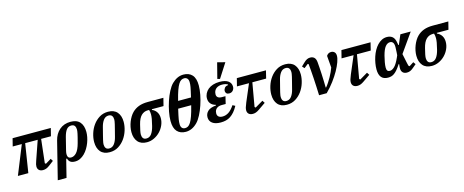

<svg xmlns="http://www.w3.org/2000/svg" viewBox="-47 -1626 6397 2649"><g transform="rotate(-15 3151.5 -301.5)"><path d="M181 -411H51L79 -522H625L597 -411H457L419 -74L432 -62L513 -111L535 -76L468 -25Q440 -4 418 4Q396 12 372 12Q336 12 315.5 -7Q295 -26 295 -59Q295 -73 298.5 -90Q302 -107 313 -137L408 -411H229L164 0H15Z M664 -332Q687 -425 750.5 -479.5Q814 -534 908 -534Q998 -534 1041.5 -483.5Q1085 -433 1085 -342Q1085 -309 1077.5 -270Q1070 -231 1055 -191.5Q1040 -152 1018 -115.5Q996 -79 967.5 -50.5Q939 -22 904.5 -5Q870 12 830 12Q788 12 764.5 -4.5Q741 -21 731 -56H720L656 200H531ZM792 -56Q834 -56 869.5 -95Q905 -134 929 -224Q941 -268 948.5 -298.5Q956 -329 960.5 -350Q965 -371 966.5 -384.5Q968 -398 968 -408Q968 -440 953.5 -461Q939 -482 904 -482Q862 -482 836 -448Q810 -414 793 -348L747 -164Q735 -116 744.5 -86Q754 -56 792 -56Z M1332 -40Q1377 -40 1405.5 -78Q1434 -116 1448 -174Q1464 -237 1474.5 -277.5Q1485 -318 1491 -344Q1497 -370 1499 -384.5Q1501 -399 1501 -409Q1501 -440 1486.5 -461Q1472 -482 1438 -482Q1393 -482 1364.5 -444Q1336 -406 1322 -348Q1306 -285 1295.5 -244.5Q1285 -204 1279 -178Q1273 -152 1271 -137.5Q1269 -123 1269 -113Q1269 -82 1283.5 -61Q1298 -40 1332 -40ZM1326 12Q1240 12 1196 -39.5Q1152 -91 1152 -179Q1152 -237 1171.5 -300Q1191 -363 1228.5 -415Q1266 -467 1320 -500.5Q1374 -534 1444 -534Q1530 -534 1574 -482.5Q1618 -431 1618 -343Q1618 -285 1598.5 -222Q1579 -159 1541.5 -107Q1504 -55 1450 -21.5Q1396 12 1326 12Z M2039 -411 2038 -401Q2080 -383 2103 -347Q2126 -311 2126 -260Q2126 -208 2104 -159Q2082 -110 2045 -72Q2008 -34 1959.5 -11Q1911 12 1858 12Q1772 12 1728 -39.5Q1684 -91 1684 -178Q1684 -214 1691.5 -251Q1699 -288 1712.5 -322.5Q1726 -357 1744.5 -387.5Q1763 -418 1786 -441Q1826 -481 1880.5 -501.5Q1935 -522 2010 -522H2233L2205 -411ZM1864 -40Q1908 -40 1936.5 -78.5Q1965 -117 1982 -186Q1997 -245 2003 -281.5Q2009 -318 2009 -345Q2009 -363 2006.5 -380Q2004 -397 1999 -411H1980Q1926 -411 1887 -373Q1848 -335 1827 -249Q1814 -198 1807.5 -165.5Q1801 -133 1801 -113Q1801 -82 1815 -61Q1829 -40 1864 -40Z M2413 12Q2334 12 2289.5 -36.5Q2245 -85 2245 -187Q2245 -246 2259 -318.5Q2273 -391 2296 -460.5Q2319 -530 2350 -590Q2381 -650 2416 -685Q2454 -722 2494.5 -741Q2535 -760 2581 -760Q2660 -760 2704.5 -711.5Q2749 -663 2749 -561Q2749 -502 2735 -429.5Q2721 -357 2697.5 -287.5Q2674 -218 2643 -158Q2612 -98 2577 -63Q2502 12 2413 12ZM2416 -40Q2438 -40 2457.5 -51Q2477 -62 2496 -92Q2515 -122 2534 -175Q2553 -228 2574 -312L2577 -324H2391Q2379 -271 2371.5 -237Q2364 -203 2360.5 -180.5Q2357 -158 2356 -142.5Q2355 -127 2355 -112Q2355 -77 2371 -58.5Q2387 -40 2416 -40ZM2578 -708Q2556 -708 2536.5 -697Q2517 -686 2498 -656Q2479 -626 2460 -573Q2441 -520 2420 -436L2418 -428H2602Q2614 -479 2621.5 -512.5Q2629 -546 2633 -568Q2637 -590 2638 -605.5Q2639 -621 2639 -636Q2639 -671 2622.5 -689.5Q2606 -708 2578 -708Z M2985 -217Q2942 -217 2916.5 -198.5Q2891 -180 2884 -150Q2881 -136 2881 -124Q2881 -94 2900.5 -77.5Q2920 -61 2957 -61Q3001 -61 3042 -86.5Q3083 -112 3127 -177L3163 -158Q3137 -110 3109 -77.5Q3081 -45 3050.5 -25Q3020 -5 2985.5 3.5Q2951 12 2911 12Q2834 12 2792.5 -19Q2751 -50 2751 -104Q2751 -155 2788 -190Q2825 -225 2906 -232L2907 -241Q2862 -252 2836.5 -282Q2811 -312 2811 -357Q2811 -394 2827 -426.5Q2843 -459 2872 -483Q2901 -507 2943 -520.5Q2985 -534 3037 -534Q3118 -534 3159.5 -504Q3201 -474 3201 -423Q3201 -391 3181 -368Q3161 -345 3126 -345Q3100 -345 3087 -359.5Q3074 -374 3074 -394Q3074 -415 3090 -436.5Q3106 -458 3141 -460V-469Q3124 -479 3104.5 -483.5Q3085 -488 3059 -488Q3013 -488 2982.5 -467Q2952 -446 2943 -408Q2940 -394 2940 -380Q2940 -353 2958.5 -337.5Q2977 -322 3014 -322H3066L3041 -217ZM3076 -803 3186 -775 3055 -571 3019 -581Z M3282 -522H3698L3671 -411H3474L3415 -74L3428 -62L3542 -129L3565 -93L3464 -23Q3435 -3 3413.5 4.5Q3392 12 3370 12Q3332 12 3311.5 -7Q3291 -26 3291 -59Q3291 -77 3297 -99Q3303 -121 3321 -164L3426 -411H3254Z M3862 -40Q3907 -40 3935.5 -78Q3964 -116 3978 -174Q3994 -237 4004.5 -277.5Q4015 -318 4021 -344Q4027 -370 4029 -384.5Q4031 -399 4031 -409Q4031 -440 4016.5 -461Q4002 -482 3968 -482Q3923 -482 3894.5 -444Q3866 -406 3852 -348Q3836 -285 3825.5 -244.5Q3815 -204 3809 -178Q3803 -152 3801 -137.5Q3799 -123 3799 -113Q3799 -82 3813.5 -61Q3828 -40 3862 -40ZM3856 12Q3770 12 3726 -39.5Q3682 -91 3682 -179Q3682 -237 3701.5 -300Q3721 -363 3758.5 -415Q3796 -467 3850 -500.5Q3904 -534 3974 -534Q4060 -534 4104 -482.5Q4148 -431 4148 -343Q4148 -285 4128.5 -222Q4109 -159 4071.5 -107Q4034 -55 3980 -21.5Q3926 12 3856 12Z M4317 0Q4315 -60 4312 -122Q4309 -184 4305.5 -243Q4302 -302 4297.5 -355.5Q4293 -409 4289 -452L4277 -458L4220 -413L4192 -444L4241 -491Q4265 -514 4286 -524Q4307 -534 4330 -534Q4367 -534 4388.5 -514Q4410 -494 4415 -449Q4418 -415 4421 -371Q4424 -327 4426.5 -278.5Q4429 -230 4430.5 -179Q4432 -128 4433 -79H4439Q4460 -104 4481 -136Q4502 -168 4520.5 -201.5Q4539 -235 4554 -267.5Q4569 -300 4578 -327L4564 -496Q4588 -534 4630 -534Q4658 -534 4677 -516.5Q4696 -499 4696 -462Q4696 -427 4677 -374Q4658 -321 4623 -258.5Q4588 -196 4538 -129Q4488 -62 4426 0Z M4776 -522H5192L5165 -411H4968L4909 -74L4922 -62L5036 -129L5059 -93L4958 -23Q4929 -3 4907.5 4.5Q4886 12 4864 12Q4826 12 4805.5 -7Q4785 -26 4785 -59Q4785 -77 4791 -99Q4797 -121 4815 -164L4920 -411H4748Z M5575 -251 5602 -122Q5604 -110 5608 -95.5Q5612 -81 5616 -70L5628 -64L5690 -104L5714 -70L5663 -27Q5636 -4 5614.5 4Q5593 12 5569 12Q5533 12 5512 -9Q5491 -30 5491 -65Q5491 -75 5491 -85Q5491 -95 5493 -108L5495 -130H5488L5476 -112Q5452 -76 5430.5 -52Q5409 -28 5388 -13.5Q5367 1 5345.5 6.5Q5324 12 5300 12Q5174 12 5174 -140Q5174 -182 5182 -227.5Q5190 -273 5204.5 -317Q5219 -361 5241 -400.5Q5263 -440 5291 -469.5Q5319 -499 5353 -516.5Q5387 -534 5427 -534Q5476 -534 5506.5 -508Q5537 -482 5547 -418L5552 -386H5560L5618 -522H5766ZM5349 -72Q5381 -72 5415.5 -105.5Q5450 -139 5487 -222L5501 -254L5504 -298Q5507 -337 5507 -369Q5507 -416 5491.5 -435Q5476 -454 5450 -454Q5413 -454 5383 -417.5Q5353 -381 5330 -293Q5319 -251 5311 -206.5Q5303 -162 5303 -130Q5303 -99 5314.5 -85.5Q5326 -72 5349 -72Z M6109 -411 6108 -401Q6150 -383 6173 -347Q6196 -311 6196 -260Q6196 -208 6174 -159Q6152 -110 6115 -72Q6078 -34 6029.5 -11Q5981 12 5928 12Q5842 12 5798 -39.5Q5754 -91 5754 -178Q5754 -214 5761.5 -251Q5769 -288 5782.5 -322.5Q5796 -357 5814.5 -387.5Q5833 -418 5856 -441Q5896 -481 5950.5 -501.5Q6005 -522 6080 -522H6303L6275 -411ZM5934 -40Q5978 -40 6006.5 -78.5Q6035 -117 6052 -186Q6067 -245 6073 -281.5Q6079 -318 6079 -345Q6079 -363 6076.5 -380Q6074 -397 6069 -411H6050Q5996 -411 5957 -373Q5918 -335 5897 -249Q5884 -198 5877.5 -165.5Q5871 -133 5871 -113Q5871 -82 5885 -61Q5899 -40 5934 -40Z"/></g></svg>

Font: IBM Plex Serif SmBld
Style: Italic
Weight: 600
Italic angle: -14°
Designer: Mike Abbink, Paul van der Laan, Pieter van Rosmalen
Foundry: Bold Monday
Version: Version 3.001